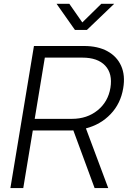

<svg xmlns="http://www.w3.org/2000/svg" viewBox="-20 -963 655 983"><path d="M33.2 0 153.8 -727.5H410.2Q481 -727.5 529.8 -700.9Q578.6 -674.3 600.3 -625.7Q622.1 -577.1 610.8 -511.2Q597.7 -432.6 546.4 -378.9Q495.1 -325.2 419.9 -305.7L534.2 0H464.4L355.5 -295.4Q346.2 -294.9 336.4 -294.9H147.9L99.1 0ZM157.7 -354.5H348.1Q425.8 -354.5 479.7 -398.2Q533.7 -441.9 545.4 -513.7Q557.1 -585.9 518.6 -627Q480 -668 401.9 -668H209.5ZM335 -943.4 401.4 -848.1 498.5 -943.4H564V-942.9L424.8 -809.6H363.8L270 -942.9V-943.4Z"/></svg>

Font: Inter Display Light
Style: Italic
Weight: 300
Italic angle: -9.39999°
Designer: Rasmus Andersson
Foundry: rsms
Version: Version 4.000;git-a52131595